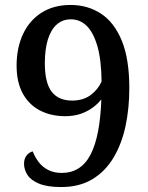

<svg xmlns="http://www.w3.org/2000/svg" viewBox="-20 -744 599 775"><path d="M227 11Q170 11 137 -3Q104 -17 90.5 -38.5Q77 -60 77 -83Q77 -103 87 -116Q97 -129 112 -133Q121 -110 136 -90Q151 -70 174.5 -58Q198 -46 229 -46Q307 -46 345.5 -120Q384 -194 389 -343Q375 -325 354 -309.5Q333 -294 305.5 -284.5Q278 -275 243 -275Q186 -275 141.5 -298Q97 -321 72 -366.5Q47 -412 47 -479Q47 -551 73 -606.5Q99 -662 148 -693Q197 -724 265 -724Q334 -724 387.5 -689Q441 -654 471.5 -580Q502 -506 502 -388Q502 -308 487 -236.5Q472 -165 439 -109Q406 -53 353.5 -21Q301 11 227 11ZM271 -338Q316 -338 346 -360.5Q376 -383 390 -415Q389 -503 373 -558Q357 -613 330 -639.5Q303 -666 266 -666Q233 -666 209.5 -645.5Q186 -625 173.5 -585.5Q161 -546 161 -488Q161 -410 188.5 -374Q216 -338 271 -338Z"/></svg>

Font: Noto Serif Thai Medium
Style: Regular
Weight: 500
Version: Version 2.001